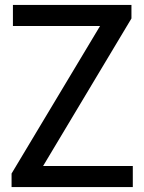

<svg xmlns="http://www.w3.org/2000/svg" viewBox="-20 -760 586 780"><path d="M27 0V-55L386.5 -654.5H32.5V-740H514V-685L155 -85.5H519.5V0Z"/></svg>

Font: Encode Sans Semi Condensed Medium
Style: Regular
Weight: 500
Width: 4
Designer: Multiple Designers
Foundry: Impallari Type
Version: Version 3.000; ttfautohint (v1.8.3) -l 8 -r 50 -G 200 -x 14 